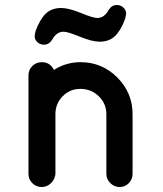

<svg xmlns="http://www.w3.org/2000/svg" viewBox="-20 -749 653 769"><path d="M302 -500Q389 -500 450 -438.5Q511 -377 511 -292V-53Q511 -31 496 -15.5Q481 0 459 0Q438 0 422 -15.5Q406 -31 406 -53V-292Q406 -334 375.5 -363.5Q345 -393 302 -393Q260 -393 231 -363.5Q202 -334 202 -292V-53Q202 -47 200 -43Q196 -25 181 -12.5Q166 0 147 0Q125 0 109.5 -15.5Q94 -31 94 -53V-292V-447Q94 -469 109.5 -484.5Q125 -500 147 -500Q181 -500 196 -469Q245 -500 302 -500ZM189 -590Q176 -570 156 -570Q141 -570 130 -580Q119 -590 119 -603Q119 -612 123 -626Q140 -672 163.5 -694.5Q187 -717 225 -717Q255 -717 304 -697Q353 -677 369 -677Q398 -677 415 -709Q428 -729 448 -729Q463 -729 474 -719Q485 -709 485 -696Q485 -687 481 -673Q464 -627 440.5 -604.5Q417 -582 379 -582Q349 -582 300 -602Q251 -622 235 -622Q206 -622 189 -590Z"/></svg>

Font: Quicksand
Style: Bold
Weight: 700
Designer: Andrew Paglinawan
Foundry: Andrew Paglinawan
Version: 1.002